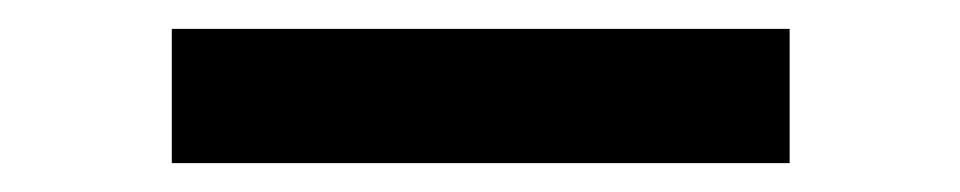

<svg xmlns="http://www.w3.org/2000/svg" viewBox="-20 61 665 133"><path d="M99 174H527V81H99Z"/></svg>

Font: Sunflower Medium
Style: Regular
Weight: 500
Designer: JIKJI
Foundry: JIKJI
Version: Version 1.00